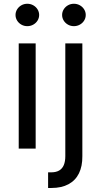

<svg xmlns="http://www.w3.org/2000/svg" viewBox="-20 -771 524 996"><path d="M77.1 -545.9H165V0H77.1ZM60.5 -693.4Q60.5 -709 68.8 -722.4Q77.1 -735.8 91.1 -743.7Q105 -751.5 121.6 -751.5Q138.2 -751.5 152.3 -743.7Q166.5 -735.8 174.8 -722.4Q183.1 -709 183.1 -693.4Q183.1 -677.7 174.8 -664.3Q166.5 -650.9 152.3 -643.1Q138.2 -635.3 121.6 -635.3Q105 -635.3 91.1 -643.1Q77.1 -650.9 68.8 -664.3Q60.5 -677.7 60.5 -693.4ZM407.2 -545.9V39.1Q407.7 91.3 389.6 128.2Q371.6 165 335.4 184.6Q299.3 204.1 247.1 204.1H229.5V123H245.6Q270.5 123 286.9 113.5Q303.2 104 311 85.2Q318.8 66.4 318.8 39.1V-545.9ZM302.2 -693.4Q302.2 -709 310.5 -722.4Q318.8 -735.8 332.8 -743.7Q346.7 -751.5 363.3 -751.5Q379.9 -751.5 394 -743.7Q408.2 -735.8 416.5 -722.4Q424.8 -709 424.8 -693.4Q424.8 -677.7 416.5 -664.3Q408.2 -650.9 394 -643.1Q379.9 -635.3 363.3 -635.3Q346.7 -635.3 332.8 -643.1Q318.8 -650.9 310.5 -664.3Q302.2 -677.7 302.2 -693.4Z"/></svg>

Font: Raveo Variable
Style: Regular
Weight: 400
Designer: Jakub Foglar, Rasmus Andersson (Inter)
Foundry: Jakubfoglar.com
Version: Version 1.000;Glyphs 3.2.3 (3260)